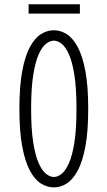

<svg xmlns="http://www.w3.org/2000/svg" viewBox="-20 -844 490 876"><path d="M226 11Q195.5 11 167.2 -6.5Q139 -24 116.8 -65Q94.5 -106 81.5 -175.2Q68.5 -244.5 68.5 -348Q68.5 -451 81.5 -520.2Q94.5 -589.5 116.8 -630.2Q139 -671 167.2 -688.5Q195.5 -706 226 -706Q256 -706 284 -688.5Q312 -671 334.2 -630.2Q356.5 -589.5 369.5 -520.2Q382.5 -451 382.5 -348Q382.5 -244.5 369.5 -175.2Q356.5 -106 334.2 -65Q312 -24 284 -6.5Q256 11 226 11ZM226 -36.5Q243 -36.5 261 -50.8Q279 -65 294.5 -99.5Q310 -134 319.5 -194.5Q329 -255 329 -348Q329 -440.5 319.5 -501Q310 -561.5 294.5 -596Q279 -630.5 261 -644.5Q243 -658.5 226 -658.5Q208.5 -658.5 190.2 -644.5Q172 -630.5 156.5 -596Q141 -561.5 131.5 -501Q122 -440.5 122 -348Q122 -255 131.5 -194.5Q141 -134 156.5 -99.5Q172 -65 190.2 -50.8Q208.5 -36.5 226 -36.5ZM110.5 -782V-824.5H344.5V-782Z"/></svg>

Font: Trispace Condensed ExtraLight
Style: Regular
Weight: 200
Width: 3
Designer: Tyler Finck
Foundry: Etcetera Type Company
Version: Version 1.210; ttfautohint (v1.8.3)